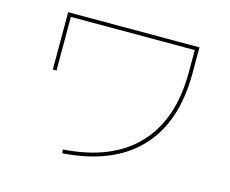

<svg xmlns="http://www.w3.org/2000/svg" viewBox="-101 -842 1201 1003"><g transform="rotate(15 500.0 -340.0)"><path d="M170 -680V-390H150V-700H860V-560Q860 -294 720 -146.5Q580 1 311 20L309 0Q569 -18 704.5 -161Q840 -304 840 -560V-680Z"/></g></svg>

Font: Mplus 1p Thin
Style: Regular
Weight: 250
Version: Version 1.061